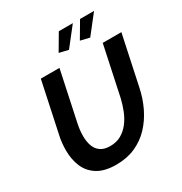

<svg xmlns="http://www.w3.org/2000/svg" viewBox="-207 -1066 1158 1222"><g transform="rotate(-30 371.5 -454.5)"><path d="M295 5Q210 5 158.5 -27Q107 -59 84 -113Q61 -167 61 -235Q61 -262 64 -290.5Q67 -319 74 -348L151 -710H288L211 -348Q206 -325 203.5 -303Q201 -281 201 -259Q201 -219 212 -187Q223 -155 249.5 -136Q276 -117 320 -117Q366 -117 400.5 -136.5Q435 -156 460.5 -189Q486 -222 502.5 -263.5Q519 -305 529 -348L606 -710H743L666 -348Q651 -275 620 -211Q589 -147 543 -98.5Q497 -50 435 -22.5Q373 5 295 5ZM398 -779 331 -795 401 -914H504ZM554 -779 487 -795 557 -914H660Z"/></g></svg>

Font: Raleway Thin
Style: Bold Italic
Weight: 700
Italic angle: -12°
Version: Version 4.026